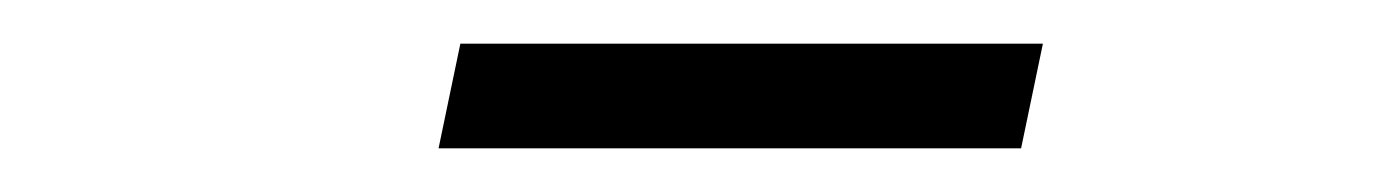

<svg xmlns="http://www.w3.org/2000/svg" viewBox="-20 -714 636 88"><path d="M181 -646 191 -694H458L448 -646Z"/></svg>

Font: IBM Plex Sans Light
Style: Italic
Weight: 300
Italic angle: -11.31°
Designer: Mike Abbink, Paul van der Laan, Pieter van Rosmalen
Foundry: Bold Monday
Version: Version 3.201